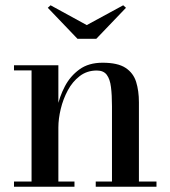

<svg xmlns="http://www.w3.org/2000/svg" viewBox="-20 -707 644 727"><path d="M201 -460V-19.5H262V0H33V-19.5H99.5V-440.5H33V-460ZM506 -319.5V-19.5H572.5V0H342.5V-19.5H404V-305Q404 -347 400.2 -377.2Q396.5 -407.5 384.2 -423.8Q372 -440 346.5 -440Q309.5 -440 282 -419Q254.5 -398 236.8 -365Q219 -332 210 -294.5Q201 -257 201 -224L188 -222Q188 -256 196.5 -298.2Q205 -340.5 225.5 -379.8Q246 -419 280.8 -444.2Q315.5 -469.5 368.5 -469.5Q426 -469.5 455.5 -450Q485 -430.5 495.5 -396.8Q506 -363 506 -319.5ZM273.5 -560 161 -677.5 171.5 -687 308.5 -612 446.5 -687 457 -677.5 344.5 -560Z"/></svg>

Font: Bodoni Moda 11pt Medium
Style: Regular
Weight: 500
Designer: Owen Earl
Foundry: indestructible type
Version: Version 2.004